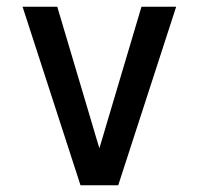

<svg xmlns="http://www.w3.org/2000/svg" viewBox="-20 -550 590 570"><path d="M219 0 47 -530H150L255 -177Q260 -160 265 -143Q270 -126 275 -110Q280 -126 285 -143Q290 -160 295 -177L400 -530H503L331 0Z"/></svg>

Font: Lode Dark
Style: Bold
Weight: 700
Monospace: yes
Designer: Belleve Invis
Foundry: Belleve Invis
Version: Version 29.2.0; ttfautohint (v1.8.3)